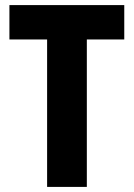

<svg xmlns="http://www.w3.org/2000/svg" viewBox="-20 -734 526 754"><path d="M321 0H165V-579H17V-714H468V-579H321Z"/></svg>

Font: Noto Sans Devanagari Condensed ExtraBold
Style: Regular
Weight: 800
Width: 3
Designer: Jelle Bosma - Monotype Design Team
Foundry: Monotype Imaging Inc.
Version: Version 2.004; ttfautohint (v1.8.4.7-5d5b)